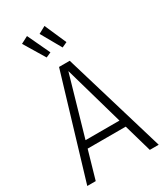

<svg xmlns="http://www.w3.org/2000/svg" viewBox="-227 -1029 969 1122"><g transform="rotate(-30 258.0 -467.5)"><path d="M385 -188H128L74 0H17L222 -685H294L499 0H439ZM371 -237 257 -637 142 -237ZM221 -784 187 -769 102 -910 150 -935ZM332 -789 297 -773 220 -909 268 -935Z"/></g></svg>

Font: Fira Sans Condensed Light
Style: Regular
Weight: 300
Width: 3
Designer: bBox Type GmbH & Carrois Corporate GbR & Edenspiekermann AG
Foundry: bBox Type GmbH & Carrois Corporate GbR & Edenspiekermann AG
Version: Version 4.301